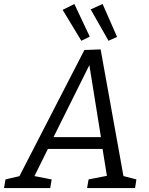

<svg xmlns="http://www.w3.org/2000/svg" viewBox="-56 -949 750 969"><path d="M569.9 -44.5 551.5 -64.5 632.4 -43.5 625.7 0H383.6L391 -43.5L491.5 -63.2L485.5 -49.5L459.5 -210.3L467.9 -197.3H176.4L191.8 -209.6L112.6 -49.8L109.6 -61.9L204.8 -43.5L197.4 0H-35.7L-28.3 -43.5L59 -63.9L34.9 -46.1L369.9 -696.7L451.9 -699.7ZM207.2 -243.1 202.2 -256.9H463.5L455.9 -241.5L390.3 -649.5L409.4 -649.2ZM354.5 -743.3 397 -764.1 319.3 -928.9 260.1 -899.2ZM491.7 -743.3 534.9 -762.7 461.8 -928.9 401.6 -901.5Z"/></svg>

Font: Bitter Thin
Style: Italic
Weight: 100
Italic angle: -9°
Designer: Sol Matas, and Bitter project Authors
Foundry: Sol Matas
Version: Version 2.002